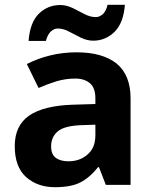

<svg xmlns="http://www.w3.org/2000/svg" viewBox="-20 -777 644 807"><path d="M301.8 -557.1Q411.1 -557.1 470.2 -509.8Q528.8 -461.4 528.8 -363.8V0H424.8L396 -74.2H392.1Q356.9 -30.3 317.9 -10.3Q278.8 9.8 210.9 9.8Q137.7 9.8 89.8 -32.7Q42 -75.2 42 -163.1Q42 -249.5 103 -291.5Q164.1 -333 286.1 -336.9L380.9 -339.8V-363.8Q380.9 -407.2 358.4 -426.8Q335.4 -446.8 295.9 -446.8Q256.8 -446.8 217.8 -435.5Q177.7 -422.9 142.1 -407.2L92.8 -507.8Q138.2 -531.2 190.4 -543.9Q243.2 -557.1 301.8 -557.1ZM323.2 -251Q251 -248.5 223.1 -225.1Q194.8 -201.2 194.8 -162.1Q194.8 -127.9 214.8 -113.3Q234.9 -99.1 267.1 -99.1Q315.9 -99.1 347.7 -127.4Q380.9 -155.8 380.9 -208V-252.9ZM100.1 -605Q106 -682.6 143.6 -719.7Q181.2 -755.9 232.9 -755.9Q258.8 -755.9 285.6 -743.2Q313.5 -728.5 335.4 -717.8Q358.9 -705.1 383.3 -705.1Q397.5 -705.1 412.6 -717.8Q426.3 -731.4 432.1 -756.8H504.9Q499 -679.7 460.9 -642.6Q422.9 -606 372.1 -606Q346.7 -606 320.8 -618.2Q286.6 -635.3 270.5 -644Q246.6 -657.2 222.2 -657.2Q207.5 -657.2 192.9 -644Q179.7 -630.9 172.9 -605Z"/></svg>

Font: Droid Sans Thai
Style: Bold
Weight: 700
Designer: Steve Matteson
Foundry: Ascender Corporation
Version: Version 1.00